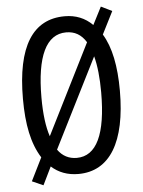

<svg xmlns="http://www.w3.org/2000/svg" viewBox="-56 -798 661 890"><g transform="rotate(-5 275.0 -353.0)"><path d="M501 -358C501 -473 483 -562 445 -624L498 -729L447 -754L405 -672C370 -707 327 -724 276 -724C127 -724 50 -603 50 -359C50 -240 68 -150 111 -82L58 25L110 48L151 -36C184 -6 226 10 276 10C423 10 501 -120 501 -358ZM136 -358C136 -549 183 -649 276 -649C316 -649 346 -632 369 -595L159 -176C144 -220 136 -281 136 -358ZM414 -358C414 -163 367 -65 275 -65C239 -65 209 -80 187 -111L396 -527C408 -483 414 -425 414 -358Z"/></g></svg>

Font: Noto Sans Telugu ExtraCondensed
Style: Regular
Weight: 400
Width: 2
Designer: Jelle Bosma - Monotype Design Team
Foundry: Monotype Imaging Inc.
Version: Version 2.005